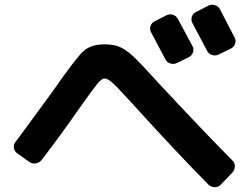

<svg xmlns="http://www.w3.org/2000/svg" viewBox="-20 -818 1040 802"><path d="M722.7 -739.3Q772.5 -647.5 784.2 -625Q791 -612.3 785.6 -598.1Q780.3 -584 766.6 -578.1L718.8 -554.7Q706.1 -548.8 691.9 -552.7Q677.7 -556.6 670.9 -570.3Q649.4 -610.4 611.3 -682.6Q604.5 -695.3 608.4 -708.5Q612.3 -721.7 625 -728.5L674.8 -753.9Q688.5 -760.7 702.1 -756.3Q715.8 -752 722.7 -739.3ZM849.6 -793.9Q862.3 -800.8 876.5 -796.9Q890.6 -793 898.4 -780.3Q910.2 -757.8 931.6 -715.8Q953.1 -673.8 960 -661.1Q966.8 -648.4 961.9 -634.8Q957 -621.1 944.3 -615.2L892.6 -589.8Q878.9 -584 865.2 -588.4Q851.6 -592.8 844.7 -606.4Q793.9 -703.1 784.2 -720.7Q777.3 -733.4 781.2 -747.1Q785.2 -760.7 797.9 -767.6ZM51.8 -177.7Q40 -185.5 38.1 -200.2Q36.1 -214.8 44.9 -225.6Q73.2 -262.7 133.3 -345.2Q193.4 -427.7 197.3 -432.6Q295.9 -574.2 327.6 -603.5Q359.4 -632.8 416 -632.8Q456.1 -632.8 481.9 -621.1Q507.8 -609.4 537.1 -582Q566.4 -554.7 641.6 -471.7Q824.2 -275.4 950.2 -148.4Q960.9 -138.7 960.9 -123.5Q960.9 -108.4 950.2 -96.7L901.4 -45.9Q891.6 -36.1 877.4 -36.1Q863.3 -36.1 851.6 -45.9Q726.6 -171.9 542 -375Q475.6 -448.2 453.1 -469.2Q430.7 -490.2 416 -490.2Q404.3 -490.2 384.8 -465.8Q365.2 -441.4 315.4 -371.1Q230.5 -249 154.3 -150.4Q145.5 -138.7 130.4 -135.7Q115.2 -132.8 102.5 -141.6Z"/></svg>

Font: Rounded-L Mgen+ 1m bold
Style: Bold
Weight: 700
Designer: [Source Han Sans]
Ryoko NISHIZUKA  (kana & ideographs); Paul D. Hunt (Latin, Greek & Cyrillic); Wenlong ZHANG  (bopomofo
Version: Version 1.059.20150602